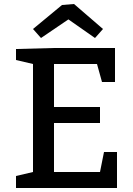

<svg xmlns="http://www.w3.org/2000/svg" viewBox="-20 -940 665 960"><path d="M465 -620H250V-405H480V-325H250V-80H480L500 -180H565V0H60V-60L145 -80V-620L60 -640V-695L250 -700H555V-530H490ZM455 -750 322 -843 185 -750 145 -795 290 -915 350 -920 495 -795Z"/></svg>

Font: Bitter
Style: Regular
Weight: 400
Designer: Sol Matas
Foundry: Sol Matas
Version: Version 1.001